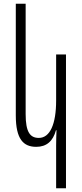

<svg xmlns="http://www.w3.org/2000/svg" viewBox="-20 -780 443 1033"><path d="M335 233V-487H282V-239C282 -112 249 -38 189 -38C142 -38 118 -69 118 -166V-760H65V-159C65 -31 106 10 175 10C230 10 265 -20 281 -79H284C283 -52 282 -25 282 3V233Z"/></svg>

Font: Noto Sans Armenian ExtraCondensed Light
Style: Regular
Weight: 300
Width: 2
Designer: Monotype Design Team
Foundry: Monotype Imaging Inc.
Version: Version 2.008